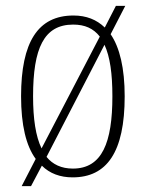

<svg xmlns="http://www.w3.org/2000/svg" viewBox="-20 -596 497 656"><path d="M102 -53 54 40H86L123 -30C150 -3 186 10 228 10C345 10 406 -76 406 -267C406 -363 389 -434 358 -479L408 -576H376L338 -502C310 -529 275 -543 231 -543C110 -543 52 -453 52 -267C52 -169 69 -98 102 -53ZM321 -471 122 -89C102 -130 93 -190 93 -267C93 -431 130 -512 230 -512C270 -512 299 -499 321 -471ZM229 -20C190 -20 160 -34 139 -60L337 -443C356 -402 364 -344 364 -267C364 -109 329 -20 229 -20Z"/></svg>

Font: Noto Serif Armenian Condensed ExtraLight
Style: Regular
Weight: 200
Width: 3
Designer: Monotype Design Team
Foundry: Monotype Imaging Inc.
Version: Version 2.008